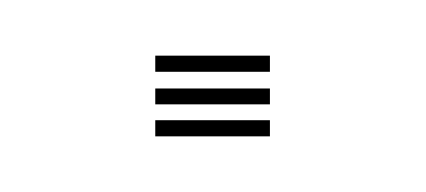

<svg xmlns="http://www.w3.org/2000/svg" viewBox="-20 -49 153 69"><path d="M35.8 0V-5.8H77V0ZM35.8 -23.2V-29H77V-23.2ZM35.8 -11.5V-17.2H77V-11.5Z"/></svg>

Font: Big Shoulders Inline Display Thin ExtraLight
Style: Regular
Weight: 250
Version: Version 2.002